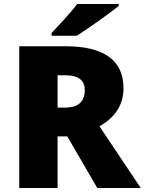

<svg xmlns="http://www.w3.org/2000/svg" viewBox="-20 -947 729 967"><path d="M578 -917V-927H369C336 -882 274 -818 240 -781V-767H367C421 -801 531 -879 578 -917ZM311 -714H77V0H270V-260H319L470 0H689L481 -311C556 -353 602 -416 602 -503C602 -642 505 -714 311 -714ZM308 -568C378 -568 407 -540 407 -494C407 -427 365 -405 306 -405H270V-568Z"/></svg>

Font: Noto Sans Thai Looped Black
Style: Regular
Weight: 900
Designer: Sasikarn Vongin, Ben Mitchell
Foundry: The Fontpad Ltd
Version: Version 1.001